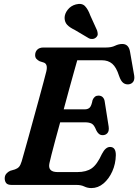

<svg xmlns="http://www.w3.org/2000/svg" viewBox="-20 -942 704 978"><path d="M370 0H39.5Q18.5 0 11.2 -9.8Q4 -19.5 4 -33.5Q4 -47.5 12.2 -57.2Q20.5 -67 32 -72L56 -79Q69 -83.5 76.8 -92Q84.5 -100.5 90.5 -120.5Q94.5 -135 104 -168.2Q113.5 -201.5 126 -246.8Q138.5 -292 152 -341.5Q165.5 -391 178.5 -437.8Q191.5 -484.5 201.2 -521.8Q211 -559 216 -578.5Q224.5 -614.5 204 -623L182 -630Q172 -635 165.5 -642.2Q159 -649.5 159 -661Q159 -678.5 170 -689.2Q181 -700 201.5 -700H520.5Q547.5 -700 566 -709Q584.5 -718 603 -718Q636 -718 642.5 -677.5L663.5 -557.5Q666.5 -537.5 659 -526.2Q651.5 -515 636.5 -512.5Q620 -510.5 607.8 -519.8Q595.5 -529 586.5 -555.5Q572.5 -599.5 551.8 -617.2Q531 -635 499.5 -635H373.5Q367.5 -614.5 356.8 -575.8Q346 -537 332.2 -487.2Q318.5 -437.5 304.5 -385H411Q428 -385 437 -394Q446 -403 451.5 -432Q461 -455 481 -455Q496 -455 504 -446.2Q512 -437.5 513.5 -424L533.5 -297Q536.5 -274.5 527.2 -264Q518 -253.5 503 -253.5Q491 -253.5 483 -260.8Q475 -268 470 -279Q460 -305 447.5 -312Q435 -319 412 -319H286.5Q273 -270.5 261.5 -227.5Q250 -184.5 242.2 -154Q234.5 -123.5 232 -111.5Q221.5 -65.5 273.5 -65.5H373.5Q419.5 -65.5 447 -84.5Q474.5 -103.5 499 -157.5Q517.5 -193.5 540.5 -193.5Q570.5 -193.5 570 -151Q569 -107 552 -69Q535 -31 507.2 -7.5Q479.5 16 445.5 16Q426 16 409.5 8Q393 0 370 0ZM440 -863 474.5 -787Q477.5 -777.5 477.8 -768.5Q478 -759.5 469.5 -751.5Q462 -744.5 451.8 -743.5Q441.5 -742.5 433.5 -746.5L360 -790Q334 -802.5 321.8 -816Q309.5 -829.5 309 -850.5Q309 -872 324.8 -892.2Q340.5 -912.5 366.5 -919.5Q397 -927.5 413 -910.8Q429 -894 440 -863Z"/></svg>

Font: Fraunces 72pt SuperSoft SemiBold
Style: Italic
Weight: 600
Italic angle: -16°
Version: Version 1.000;[b76b70a41]